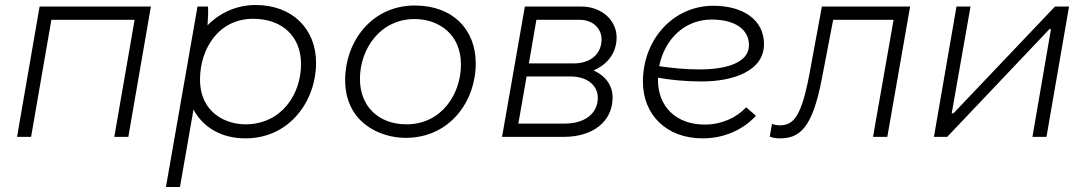

<svg xmlns="http://www.w3.org/2000/svg" viewBox="-20 -546 4333 766"><path d="M48 0H104L185 -467H517L436 0H492L582 -520H138Z M642 200H698L752 -109C789 -39 862 6 959 6C1137 6 1241 -145 1241 -295C1241 -430 1147 -526 1000 -526C927 -526 859 -497 808 -445C810 -471 811 -500 810 -520H768ZM959 -50C881 -50 778 -96 778 -229C778 -349 850 -471 990 -471C1107 -471 1181 -400 1181 -290C1181 -170 1103 -50 959 -50Z M1598 4C1775 4 1878 -142 1878 -293C1878 -428 1787 -524 1635 -524C1461 -524 1357 -378 1357 -227C1357 -56 1497 4 1598 4ZM1602 -50C1489 -50 1416 -123 1416 -231C1416 -351 1497 -470 1634 -470C1731 -470 1819 -409 1819 -289C1819 -169 1740 -50 1602 -50Z M1983 0H2230C2344 0 2424 -60 2424 -157C2424 -204 2397 -243 2348 -265C2404 -289 2440 -335 2440 -397C2440 -463 2383 -520 2298 -520H2074ZM2048 -53 2081 -241H2255C2327 -241 2365 -202 2365 -156C2365 -89 2307 -53 2235 -53ZM2090 -293 2120 -467H2292C2347 -467 2380 -431 2380 -389C2380 -334 2340 -293 2268 -293Z M2783 6C2865 6 2941 -25 2996 -84L2957 -118C2918 -76 2858 -49 2792 -49C2677 -49 2605 -121 2605 -227V-236C2656 -227 2716 -221 2779 -221C2906 -221 3028 -263 3028 -370C3028 -469 2942 -523 2826 -523C2667 -523 2545 -390 2545 -220C2545 -88 2639 6 2783 6ZM2610 -282C2631 -388 2710 -468 2819 -468C2909 -468 2968 -431 2968 -366C2968 -295 2877 -269 2770 -269C2712 -269 2657 -275 2610 -282Z M3090 6C3168 6 3221 -29 3260 -238L3304 -467H3545L3463 0H3520L3611 -520H3259L3209 -249C3177 -81 3146 -46 3091 -46C3080 -46 3069 -48 3060 -52L3051 -1C3061 3 3074 6 3090 6Z M3706 0H3759L4167 -430H4173L4099 0H4155L4245 -520H4189L3784 -94H3777L3852 -520H3796Z"/></svg>

Font: Fixel Display 20240404 Light
Style: Italic
Weight: 300
Italic angle: -10°
Designer: AlfaBravo + MacPaw
Foundry: Kyrylo Tkachov, Marchela Mozhyna, Serhii Makarenko, Maria Weinstein, Zakhar Kryvoshyya
Version: Version 1.211;Glyphs 3.2 (3225)